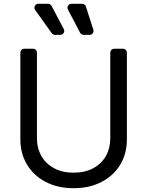

<svg xmlns="http://www.w3.org/2000/svg" viewBox="-20 -986 781 1019"><path d="M221.6 -21Q157.7 -54.7 123.2 -112.9Q88.1 -171.2 88.1 -245.7V-706.7Q88.1 -715.2 94.1 -721.2Q100.1 -727.3 109 -727.3H155.5Q164.1 -727.3 170.1 -721.2Q176.1 -715.2 176.1 -706.7V-252.8Q176.1 -199.6 199.6 -158.4Q223 -116.8 266.7 -93.4Q309.7 -69.6 370.7 -69.6Q431.8 -69.6 475.1 -93.4Q518.8 -116.8 542.3 -158.4Q565.3 -199.6 565.3 -252.8V-706.7Q565.3 -715.2 571.4 -721.2Q577.4 -727.3 586.3 -727.3H632.8Q641.3 -727.3 647.4 -721.2Q653.4 -715.2 653.4 -706.7V-245.7Q653.4 -171.2 618.6 -112.9Q584.2 -54.7 519.9 -21Q456.3 12.8 370.7 12.8Q285.9 12.8 221.6 -21ZM271.3 -801.1H300.1Q308.9 -801.1 315 -807.4Q321 -813.6 321 -822.1Q321 -827.1 318.5 -831.7L253.6 -954.9Q250.7 -959.9 245.7 -962.9Q240.8 -965.9 235.1 -965.9H183.6Q174.7 -965.9 168.7 -959.5Q162.6 -953.1 162.6 -945Q162.6 -938.9 166.5 -933.2L254.3 -810Q257.1 -805.8 261.7 -803.4Q266.3 -801.1 271.3 -801.1ZM405.2 -812.1Q408 -807.2 413 -804.2Q418 -801.1 423.7 -801.1H455.6Q464.5 -801.1 470.5 -807.4Q476.6 -813.6 476.6 -821.7Q476.6 -824.9 475.5 -828.1L435.7 -951.7Q433.6 -958.1 428.1 -962Q422.6 -965.9 415.8 -965.9H359Q350.1 -965.9 344.1 -959.7Q338.1 -953.5 338.1 -945Q338.1 -940 340.6 -935.4Z"/></svg>

Font: DeltaSans
Style: Regular
Weight: 400
Designer: Rasmus Andersson
Foundry: rsms
Version: Version 3.012